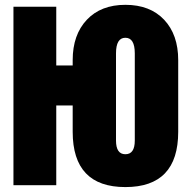

<svg xmlns="http://www.w3.org/2000/svg" viewBox="-20 -760 781 788"><path d="M35.2 -732.4H210.9V-491.2H278.3V-513.2Q278.3 -617.2 336.2 -678.7Q394 -740.2 494.6 -740.2Q595.7 -740.2 653.6 -679Q711.4 -617.7 711.4 -513.2V-219.2Q711.4 7.8 494.6 7.8Q278.3 7.8 278.3 -219.2V-327.1H210.9V0H35.2ZM533.2 -183.1V-541Q533.2 -605 494.6 -605Q456.1 -605 456.1 -541V-183.1Q456.1 -127 494.6 -127Q533.2 -127 533.2 -183.1Z"/></svg>

Font: Anton
Style: Regular
Weight: 400
Designer: Vernon Adams, Tural Alisoy
Foundry: Vernon Adams
Version: Version 2.300